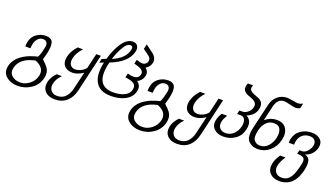

<svg xmlns="http://www.w3.org/2000/svg" viewBox="-82 -1418 4122 2369"><g transform="rotate(20 1979.5 -233.0)"><path d="M411 72Q437 -38 305 -90Q110 -49 79 89Q64 154 107 192Q150 230 216 230Q283 230 340 184Q396 138 411 72ZM481 72Q459 169 380 224Q300 280 202 280Q110 280 49 227Q-11 175 10 85Q19 47 41 15Q65 -20 90 -41Q115 -62 149 -82Q180 -100 210 -112Q246 -126 264 -131Q272 -133 285.5 -137Q299 -141 303 -142Q306 -143 309.5 -143.5Q313 -144 314.5 -144.5Q316 -145 317 -145Q317 -146 318.5 -147.5Q320 -149 321 -151.5Q322 -154 323 -156Q324 -158 325 -161Q326 -165 327 -166L331 -174Q334 -180 334 -184Q334 -186 338 -194Q339 -196 340 -200Q341 -204 341 -205Q341 -206 342.5 -210.5Q344 -215 345 -218Q347 -224 349 -236L354 -256L360 -282Q369 -318 355 -344Q341 -370 303 -370Q265 -370 238 -342Q211 -313 202 -275Q193 -233 194 -210H127Q124 -235 134 -280Q149 -344 203 -382Q258 -420 324 -420Q393 -420 413 -373Q432 -327 408 -219Q403 -197 385 -136Q447 -77 461 -55Q498 0 481 72Z M928 72Q905 171 845 225Q784 280 687 280Q605 280 560 232Q516 185 534 103Q549 41 607 -20H677Q620 34 604 102Q591 156 619 194Q646 230 702 230Q770 230 811 186Q852 142 868 72L921 -154Q847 -104 781 -104Q707 -104 671 -149Q636 -193 653 -268Q671 -347 739 -420H809Q742 -352 724 -272Q713 -222 733 -189Q754 -154 801 -154Q835 -154 875 -173Q911 -190 936 -223L982 -420H1042Z M1369 -617Q1381 -668 1340 -668Q1291 -668 1242 -574Q1203 -503 1183 -430Q1342 -497 1369 -617ZM1612 -161Q1591 -73 1497 -30Q1423 4 1327 4Q1169 4 1117 -104Q1071 -194 1106 -355L1052 -333L1064 -387L1119 -408Q1151 -519 1198 -599Q1268 -720 1355 -720Q1401 -720 1420 -689Q1437 -658 1427 -614Q1392 -465 1169 -378L1165 -361Q1093 -48 1339 -48Q1411 -48 1469 -71Q1540 -100 1555 -163Q1568 -221 1523 -247Q1494 -264 1417 -274L1430 -328Q1478 -315 1505 -315Q1574 -315 1587 -373Q1597 -416 1548 -443Q1522 -456 1463 -471L1475 -525Q1525 -507 1556 -507Q1578 -507 1595 -521Q1614 -536 1618 -557Q1627 -599 1587 -627L1511 -682L1526 -746L1619 -677Q1690 -625 1675 -556Q1661 -499 1609 -470Q1660 -435 1645 -373Q1630 -309 1568 -281Q1630 -240 1612 -161Z M2016 72Q2042 -38 1910 -90Q1715 -49 1684 89Q1669 154 1712 192Q1755 230 1821 230Q1888 230 1945 184Q2001 138 2016 72ZM2086 72Q2064 169 1985 224Q1905 280 1807 280Q1715 280 1654 227Q1594 175 1615 85Q1624 47 1646 15Q1670 -20 1695 -41Q1720 -62 1754 -82Q1785 -100 1815 -112Q1851 -126 1869 -131Q1877 -133 1890.5 -137Q1904 -141 1908 -142Q1911 -143 1914.5 -143.5Q1918 -144 1919.5 -144.5Q1921 -145 1922 -145Q1922 -146 1923.5 -147.5Q1925 -149 1926 -151.5Q1927 -154 1928 -156Q1929 -158 1930 -161Q1931 -165 1932 -166L1936 -174Q1939 -180 1939 -184Q1939 -186 1943 -194Q1944 -196 1945 -200Q1946 -204 1946 -205Q1946 -206 1947.5 -210.5Q1949 -215 1950 -218Q1952 -224 1954 -236L1959 -256L1965 -282Q1974 -318 1960 -344Q1946 -370 1908 -370Q1870 -370 1843 -342Q1816 -313 1807 -275Q1798 -233 1799 -210H1732Q1729 -235 1739 -280Q1754 -344 1808 -382Q1863 -420 1929 -420Q1998 -420 2018 -373Q2037 -327 2013 -219Q2008 -197 1990 -136Q2052 -77 2066 -55Q2103 0 2086 72Z M2533 72Q2510 171 2450 225Q2389 280 2292 280Q2210 280 2165 232Q2121 185 2139 103Q2154 41 2212 -20H2282Q2225 34 2209 102Q2196 156 2224 194Q2251 230 2307 230Q2375 230 2416 186Q2457 142 2473 72L2526 -154Q2452 -104 2386 -104Q2312 -104 2276 -149Q2241 -193 2258 -268Q2276 -347 2344 -420H2414Q2347 -352 2329 -272Q2318 -222 2338 -189Q2359 -154 2406 -154Q2440 -154 2480 -173Q2516 -190 2541 -223L2587 -420H2647Z M3040 -179Q3020 -93 2954 -47Q2886 0 2800 0Q2721 0 2676 -45Q2630 -91 2648 -166Q2658 -212 2688 -258H2759Q2727 -207 2719 -170Q2707 -117 2732 -84Q2758 -50 2812 -50Q2872 -50 2916 -92Q2959 -133 2974 -196Q2986 -246 2971 -284Q2956 -321 2909 -321H2867L2879 -371H2921Q2956 -371 2990 -400Q3023 -428 3032 -467Q3041 -504 3022 -527Q3003 -550 2973 -562L2910 -586Q2880 -598 2861 -624Q2844 -648 2853 -690Q2858 -710 2864 -720H2931Q2930 -719 2924 -695Q2917 -666 2937 -647Q2957 -628 2988 -618Q3015 -609 3050 -594Q3081 -581 3097 -550Q3113 -519 3103 -471Q3082 -381 2982 -343Q3068 -299 3040 -179Z M3426 -210Q3441 -278 3421 -323Q3400 -370 3337 -370Q3275 -370 3235 -327Q3195 -284 3180 -220Q3157 -119 3187 -85Q3216 -50 3261 -50Q3326 -50 3368 -96Q3411 -144 3426 -210ZM3497 -211Q3476 -118 3408 -59Q3340 0 3247 0Q3177 0 3130 -48Q3082 -98 3110 -222L3188 -557Q3204 -630 3257 -675Q3310 -720 3381 -720Q3407 -720 3453 -711Q3505 -701 3524 -701Q3554 -701 3589 -720L3574 -653Q3544 -639 3519 -639Q3493 -639 3440 -653Q3387 -667 3361 -667Q3274 -667 3248 -557L3203 -362Q3274 -420 3354 -420Q3443 -420 3480 -361Q3518 -300 3497 -211Z M3884 48Q3830 280 3636 280Q3554 280 3510 230Q3467 181 3485 100Q3500 36 3542 -20H3612Q3567 44 3554 102Q3541 158 3568 194Q3595 230 3652 230Q3680 230 3703 221Q3727 211 3743 194Q3760 176 3772 156Q3785 135 3795 105Q3811 57 3813 49Q3816 37 3828 -13Q3842 -73 3817 -93Q3792 -113 3731 -113L3743 -163H3775Q3813 -163 3844 -197Q3877 -233 3885 -271Q3896 -316 3873 -343Q3850 -370 3805 -370Q3752 -370 3714 -341Q3675 -311 3663 -258Q3655 -227 3658 -205H3588Q3586 -233 3592 -255Q3610 -336 3673 -378Q3736 -420 3816 -420Q3886 -420 3928 -381Q3970 -342 3955 -274Q3943 -225 3909 -188Q3875 -151 3825 -139Q3883 -121 3892 -74Q3901 -26 3884 48Z"/></g></svg>

Font: Miedinger
Style: Italic
Weight: 400
Italic angle: -13°
Version: Version 001.000